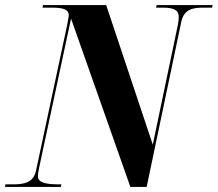

<svg xmlns="http://www.w3.org/2000/svg" viewBox="-57 -734 855 754"><path d="M-37 0H182L184 -10H175C123 -10 92 -17 92 -41C92 -49 93 -58 97 -77L222 -661L455 0H519L655 -649C666 -699 702 -704 743 -704H776L778 -714H558L556 -704H581C627 -704 645 -694 645 -667C645 -660 644 -651 642 -639L543 -166L360 -714H112L110 -704H143C184 -704 213 -700 213 -674C213 -667 210 -656 207 -637L84 -62C74 -17 37 -10 -5 -10H-36Z"/></svg>

Font: Noto Serif Display Condensed ExtraBold
Style: Italic
Weight: 800
Width: 3
Italic angle: -12°
Designer: Monotype Design Team
Foundry: Monotype Imaging Inc.
Version: Version 2.009